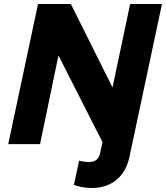

<svg xmlns="http://www.w3.org/2000/svg" viewBox="-20 -720 829 959"><path d="M438 219Q410 219 386.5 214Q363 209 349 204L375 83Q385 85 397 87Q409 89 426 89Q449 89 462 78Q475 67 480 45L492 -10L272 -443L180 0H21L170 -700H334L542 -283L630 -700H789L627 62Q611 138 561.5 178.5Q512 219 438 219Z"/></svg>

Font: Red Hat Text VF
Style: Italic
Weight: 300
Italic angle: -12°
Designer: Pentagram, MCKL
Foundry: Pentagram, MCKL
Version: Version 1.023